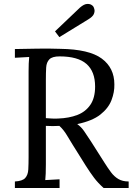

<svg xmlns="http://www.w3.org/2000/svg" viewBox="-20 -947 668 967"><path d="M55 0V-33Q93 -35 107 -50.5Q121 -66 122.5 -93.5Q124 -121 124 -156V-588Q124 -630 127 -660Q109 -659 91 -658Q73 -657 55 -656V-700Q111 -701 168.5 -702Q226 -703 284 -701Q429 -699 492.5 -652Q556 -605 556 -522Q557 -483 541.5 -442.5Q526 -402 485.5 -370Q445 -338 369 -322Q389 -308 404 -286Q419 -264 438 -235L506 -128Q523 -101 539 -79.5Q555 -58 576 -45.5Q597 -33 628 -33V0H502Q473 -26 453.5 -52Q434 -78 413 -111L346 -218Q333 -239 316.5 -266.5Q300 -294 279 -313Q263 -312 245.5 -312Q228 -312 211 -313V-119Q211 -66 208 -40Q226 -41 244 -42Q262 -43 280 -44V0ZM273 -350Q328 -352 369.5 -368Q411 -384 435 -419Q459 -454 459 -511Q459 -587 415.5 -625Q372 -663 280 -663Q243 -663 228.5 -648Q214 -633 212.5 -606.5Q211 -580 211 -544V-352Q227 -351 241.5 -350Q256 -349 273 -350ZM279 -760 257 -789 383 -909Q403 -926 417.5 -927Q432 -928 440.5 -922.5Q449 -917 450 -914Q453 -910 455.5 -899.5Q458 -889 452.5 -876Q447 -863 424 -849Z"/></svg>

Font: Lora
Style: Regular
Weight: 400
Designer: Olga Karpushina, Alexei Vanyashin (Cyrillic)
Foundry: Cyreal
Version: Version 3.005; ttfautohint (v1.8.4.7-5d5b)